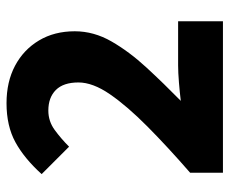

<svg xmlns="http://www.w3.org/2000/svg" viewBox="-76 -610 687 574"><g transform="rotate(-90 267.0 -323.5)"><path d="M37 0V-98Q114 -165 175 -225.5Q236 -286 271.5 -337.5Q307 -389 307 -432Q307 -477 284.5 -499.5Q262 -522 223 -522Q191 -522 165 -503Q139 -484 115 -460L33 -542Q80 -594 128.5 -620.5Q177 -647 245 -647Q309 -647 357 -621.5Q405 -596 432.5 -550Q460 -504 460 -443Q460 -386 429.5 -333Q399 -280 351.5 -228.5Q304 -177 252 -126Q276 -129 306.5 -131.5Q337 -134 358 -134H490V0Z"/></g></svg>

Font: Source Sans 3 ExtraBold
Style: Regular
Weight: 800
Designer: Paul D. Hunt
Foundry: Adobe
Version: Version 3.052;hotconv 1.1.0;makeotfexe 2.6.0